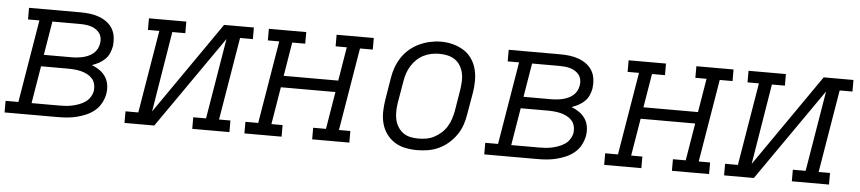

<svg xmlns="http://www.w3.org/2000/svg" viewBox="-51 -745 4288 957"><g transform="rotate(5 2093.5 -266.5)"><path d="M-13 0V-58H51L120 -472H63V-530H322Q346 -530 369 -527Q392 -524 413 -516.5Q434 -509 452 -496Q470 -483 481.5 -464Q493 -445 496 -421.5Q499 -398 496 -375Q493 -358 485.5 -340.5Q478 -323 464.5 -310Q451 -297 434.5 -288Q418 -279 400 -273Q421 -265 439 -252.5Q457 -240 469 -222Q481 -204 484.5 -181.5Q488 -159 484 -136Q480 -113 468 -90.5Q456 -68 437 -52Q418 -36 395 -26Q372 -16 348 -10Q324 -4 300.5 -2Q277 0 254 0ZM157 -303H296Q310 -303 324 -304.5Q338 -306 351.5 -309Q365 -312 378.5 -318Q392 -324 403.5 -333.5Q415 -343 422 -356Q429 -369 431 -383Q434 -397 431.5 -411Q429 -425 421.5 -435.5Q414 -446 402.5 -453.5Q391 -461 378 -465Q365 -469 350.5 -470.5Q336 -472 322 -472H185ZM117 -58H254Q270 -58 286.5 -59Q303 -60 319.5 -63.5Q336 -67 352.5 -73Q369 -79 384 -89Q399 -99 408.5 -114.5Q418 -130 421 -146Q423 -163 419 -179.5Q415 -196 404.5 -207.5Q394 -219 379.5 -226.5Q365 -234 349 -238Q333 -242 316 -243.5Q299 -245 282 -245H148Z M587 0V-58H651L720 -472H663V-530H850V-472H785L719 -69L1039 -530H1188V-472H1124L1055 -58H1112V0H926V-58H990L1057 -461L736 0Z M1187 0V-58H1251L1320 -472H1263V-530H1450V-472H1385L1357 -303H1630L1658 -472H1602V-530H1788V-472H1724L1655 -58H1712V0H1526V-58H1590L1621 -245H1348L1317 -58H1373V0Z M2051 8Q2021 8 1991.5 2Q1962 -4 1938 -19.5Q1914 -35 1897.5 -58Q1881 -81 1873.5 -109Q1866 -137 1866.5 -167.5Q1867 -198 1872 -228L1890 -338Q1894 -365 1903.5 -391.5Q1913 -418 1929 -442.5Q1945 -467 1967.5 -486Q1990 -505 2016 -517Q2042 -529 2069.5 -535Q2097 -541 2124 -541Q2155 -541 2183.5 -533.5Q2212 -526 2236.5 -511Q2261 -496 2277.5 -472.5Q2294 -449 2301.5 -421Q2309 -393 2309 -362.5Q2309 -332 2304 -302L2285 -192Q2281 -165 2272 -138.5Q2263 -112 2246.5 -88Q2230 -64 2207.5 -44.5Q2185 -25 2159 -13Q2133 -1 2105.5 3.5Q2078 8 2051 8ZM2052 -50Q2073 -50 2093 -53.5Q2113 -57 2132 -67Q2151 -77 2167 -91.5Q2183 -106 2194 -124Q2205 -142 2211.5 -162Q2218 -182 2222 -202L2240 -312Q2243 -333 2244 -354Q2245 -375 2240.5 -394.5Q2236 -414 2225.5 -431.5Q2215 -449 2198.5 -460Q2182 -471 2162 -475.5Q2142 -480 2121 -480Q2101 -480 2081 -476Q2061 -472 2042 -462.5Q2023 -453 2007.5 -438Q1992 -423 1981 -405Q1970 -387 1963.5 -367.5Q1957 -348 1954 -328L1935 -218Q1932 -198 1931.5 -177Q1931 -156 1935 -136.5Q1939 -117 1949.5 -99.5Q1960 -82 1975.5 -70.5Q1991 -59 2011 -54.5Q2031 -50 2052 -50Z M2387 0V-58H2451L2520 -472H2463V-530H2722Q2746 -530 2769 -527Q2792 -524 2813 -516.5Q2834 -509 2852 -496Q2870 -483 2881.5 -464Q2893 -445 2896 -421.5Q2899 -398 2896 -375Q2893 -358 2885.5 -340.5Q2878 -323 2864.5 -310Q2851 -297 2834.5 -288Q2818 -279 2800 -273Q2821 -265 2839 -252.5Q2857 -240 2869 -222Q2881 -204 2884.5 -181.5Q2888 -159 2884 -136Q2880 -113 2868 -90.5Q2856 -68 2837 -52Q2818 -36 2795 -26Q2772 -16 2748 -10Q2724 -4 2700.5 -2Q2677 0 2654 0ZM2557 -303H2696Q2710 -303 2724 -304.5Q2738 -306 2751.5 -309Q2765 -312 2778.5 -318Q2792 -324 2803.5 -333.5Q2815 -343 2822 -356Q2829 -369 2831 -383Q2834 -397 2831.5 -411Q2829 -425 2821.5 -435.5Q2814 -446 2802.5 -453.5Q2791 -461 2778 -465Q2765 -469 2750.5 -470.5Q2736 -472 2722 -472H2585ZM2517 -58H2654Q2670 -58 2686.5 -59Q2703 -60 2719.5 -63.5Q2736 -67 2752.5 -73Q2769 -79 2784 -89Q2799 -99 2808.5 -114.5Q2818 -130 2821 -146Q2823 -163 2819 -179.5Q2815 -196 2804.5 -207.5Q2794 -219 2779.5 -226.5Q2765 -234 2749 -238Q2733 -242 2716 -243.5Q2699 -245 2682 -245H2548Z M2987 0V-58H3051L3120 -472H3063V-530H3250V-472H3185L3157 -303H3430L3458 -472H3402V-530H3588V-472H3524L3455 -58H3512V0H3326V-58H3390L3421 -245H3148L3117 -58H3173V0Z M3587 0V-58H3651L3720 -472H3663V-530H3850V-472H3785L3719 -69L4039 -530H4188V-472H4124L4055 -58H4112V0H3926V-58H3990L4057 -461L3736 0Z"/></g></svg>

Font: Iosevka Curly Slab LtExObl
Style: Regular
Weight: 300
Width: 7
Italic angle: -9°
Monospace: yes
Designer: Belleve Invis
Foundry: Belleve Invis
Version: Version 11.1.0; ttfautohint (v1.8.3)